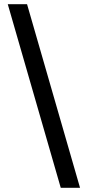

<svg xmlns="http://www.w3.org/2000/svg" viewBox="-20 -802 419 914"><path d="M269.2 92 17 -782H108.8L361 92Z"/></svg>

Font: Mozilla Headline ExtraLight
Style: Regular
Weight: 200
Designer: Studio DRAMA
Foundry: Studio DRAMA
Version: Version 1.000